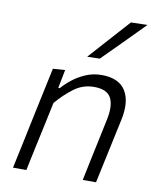

<svg xmlns="http://www.w3.org/2000/svg" viewBox="-86 -845 745 912"><g transform="rotate(10 286.0 -389.0)"><path d="M39.5 0Q51.5 -56 62.5 -107.5Q73.5 -159 86 -219.5L96.5 -269.5Q106.5 -316.5 118.8 -374.5Q131 -432.5 144.5 -495.5L203 -499.5L185.5 -410.5H193Q210 -431 237.8 -453.2Q265.5 -475.5 301.5 -491Q337.5 -506.5 379 -506.5Q461.5 -506.5 494 -455Q526.5 -403.5 507 -313Q502.5 -292 497.8 -270Q493 -248 487 -219.5Q474 -159 463 -107.5Q452 -56 440 0H376Q387.5 -56 398.2 -107Q409 -158 421.5 -217L439.5 -302.5Q454 -370.5 435 -407.5Q416 -444.5 353 -444.5Q299.5 -444.5 257 -413Q214.5 -381.5 175.5 -336L150.5 -218Q137.5 -158 126.5 -106.8Q115.5 -55.5 104 0ZM295 -580Q340 -630.5 383.8 -679Q427.5 -727.5 471.5 -776.5L551 -778.5Q501.5 -728 452.8 -679Q404 -630 355.5 -581.5Z"/></g></svg>

Font: Commissioner Light
Style: Italic
Weight: 300
Italic angle: -12°
Designer: Kostas Bartsokas
Foundry: Kostas Bartsokas
Version: Version 1.000; ttfautohint (v1.8.3)